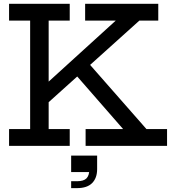

<svg xmlns="http://www.w3.org/2000/svg" viewBox="-20 -772 916 1016"><path d="M28 -663V-752H349V-663H237.5V-89H349V0H28V-89H139.5V-663ZM427 -462.5 755 -89H864V0H433V-89H631.5L371 -387.5ZM184.5 -292 592.5 -663H430.5V-752H817.5V-663H717.5L215.5 -211.5ZM356.5 51.5H494V117.5L459 138.5H356.5ZM452.5 66.5H494V123Q494 170 467.5 196.8Q441 223.5 387.5 223.5H356.5V187H387.5Q422.5 187 437.5 172Q452.5 157 452.5 125Z"/></svg>

Font: Hepta Slab ExtraLight Medium
Style: Regular
Weight: 500
Version: Version 1.100